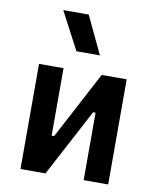

<svg xmlns="http://www.w3.org/2000/svg" viewBox="-88 -863 761 931"><g transform="rotate(10 293.0 -397.5)"><path d="M77.1 0V-517.6H197.8V-185.5H210L385.7 -517.6H508.8V0H388.2V-332H376L200.2 0ZM245.1 -609.4 147.5 -794.9H272.9L360.8 -609.4Z"/></g></svg>

Font: Cascadia Code SemiBold
Style: Regular
Weight: 600
Monospace: yes
Designer: Aaron Bell
Foundry: Saja Typeworks
Version: Version 2404.023; ttfautohint (v1.8.4)